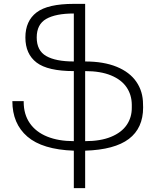

<svg xmlns="http://www.w3.org/2000/svg" viewBox="-20 -770 781 993"><path d="M420.4 9.3V203.1H361.8V9.3Q199.2 3.4 121.6 -63.5Q43.9 -130.4 43.9 -247.1H102.5V-243.2Q102.5 -178.7 134 -133.1Q165.5 -87.4 223.9 -63.7Q282.2 -40 361.8 -40V-402.3Q227.1 -402.3 169.2 -446.5Q111.3 -490.7 111.3 -576.2Q111.3 -661.6 169.2 -705.8Q227.1 -750 361.8 -750H420.4V-452.1Q516.1 -452.1 583.5 -424.6Q650.9 -397 685.3 -346.9Q719.7 -296.9 719.7 -231L720.2 -214.4Q720.2 -107.4 646.5 -51.5Q572.8 4.4 420.4 9.3ZM361.8 -452.1V-700.2Q268.1 -700.2 219 -672.1Q169.9 -644 169.9 -576.2Q169.9 -508.3 219 -480.2Q268.1 -452.1 361.8 -452.1ZM661.6 -213.9V-228.5Q661.1 -279.8 634.5 -318.8Q607.9 -357.9 554 -380.1Q500 -402.3 420.4 -402.3V-40Q500 -40 554.2 -62.3Q608.4 -84.5 635.3 -123.8Q662.1 -163.1 661.6 -213.9Z"/></svg>

Font: Mardoto Light
Style: Regular
Weight: 400
Designer: Christian Robertson, Vahan Hovhannisyan
Foundry: Google
Version: Version 1.000